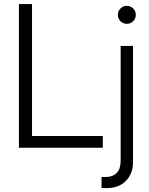

<svg xmlns="http://www.w3.org/2000/svg" viewBox="-20 -748 756 972"><path d="M75.7 0V-727.5H142.1V-59.6H500.5V0ZM590.8 -515.6H653.3V74.7Q653.3 131.3 617.4 167.7Q581.5 204.1 521.5 204.1H494.1V147.9H516.1Q550.8 147.9 570.8 127.4Q590.8 106.9 590.8 65.9ZM622.1 -627.4Q603.5 -627.4 590.1 -640.6Q576.7 -653.8 576.7 -672.9Q576.7 -691.9 590.1 -705.1Q603.5 -718.3 622.1 -718.3Q640.6 -718.3 654.1 -705.1Q667.5 -691.9 667.5 -672.9Q667.5 -653.8 654.1 -640.6Q640.6 -627.4 622.1 -627.4Z"/></svg>

Font: Inter Display Light
Style: Regular
Weight: 300
Designer: Rasmus Andersson
Foundry: rsms
Version: Version 4.000;git-a52131595